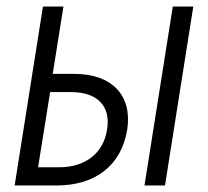

<svg xmlns="http://www.w3.org/2000/svg" viewBox="-20 -570 640 590"><path d="M25 0H153C274 0 353 -62 371 -172C387 -277 324 -343 208 -343H142L175 -550H112ZM424 0H487L574 -550H511ZM97 -56 134 -287H199C279 -287 321 -244 309 -172C298 -99 242 -56 162 -56Z"/></svg>

Font: JetBrains Mono ExtraLight
Style: Italic
Weight: 240
Italic angle: -9°
Monospace: yes
Designer: Philipp Nurullin, Konstantin Bulenkov
Foundry: JetBrains
Version: Version 2.305